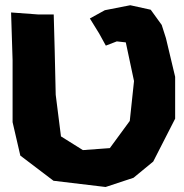

<svg xmlns="http://www.w3.org/2000/svg" viewBox="-20 -708 719 752"><path d="M23.4 -659.2 29.3 -472.7V-229.5L59.6 -98.6L189.5 0L393.6 24.4L502.9 -11.7L580.1 -75.2L666 -243.2V-407.2L629.9 -558.6L613.3 -610.4L570.3 -669.9L490.2 -687.5L390.6 -668L332 -635.7L368.2 -577.1L394.5 -529.3L437.5 -545.9L472.7 -542L504.9 -390.6L488.3 -234.4L410.2 -127.9L304.7 -120.1L218.8 -173.8L198.2 -336.9L194.3 -507.8L190.4 -651.4H128.9Z"/></svg>

Font: MaokenAssortedSans-Lite
Style: Lite
Weight: 400
Version: Version 1.400